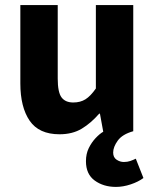

<svg xmlns="http://www.w3.org/2000/svg" viewBox="-20 -516 609 755"><path d="M436 219Q387 219 352.5 194Q318 169 318 118Q318 89 329 66.5Q340 44 356 27Q372 10 386 2L373 -69H370Q338 -32 301.5 -10Q265 12 214 12Q133 12 96.5 -41.5Q60 -95 60 -188V-496H207V-207Q207 -153 222 -133Q237 -113 268 -113Q296 -113 316 -125.5Q336 -138 357 -168V-496H504V0Q461 12 443 37Q425 62 425 84Q425 103 438.5 112Q452 121 467 121Q481 121 492.5 117Q504 113 514 108L544 184Q524 199 494 209Q464 219 436 219Z"/></svg>

Font: Mada
Style: Bold
Weight: 700
Designer: Khaled Hosny
Version: Version 1.5